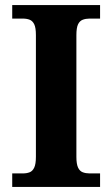

<svg xmlns="http://www.w3.org/2000/svg" viewBox="-20 -734 441 754"><path d="M28 0V-53H70Q85 -53 96.5 -57.5Q108 -62 114.5 -76Q121 -90 121 -118V-596Q121 -625 114.5 -638.5Q108 -652 96.5 -656.5Q85 -661 70 -661H28V-714H373V-661H331Q317 -661 305 -656.5Q293 -652 286.5 -638.5Q280 -625 280 -596V-118Q280 -90 286.5 -76Q293 -62 305 -57.5Q317 -53 331 -53H373V0Z"/></svg>

Font: Noto Serif Kannada
Style: Bold
Weight: 700
Version: Version 2.003